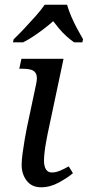

<svg xmlns="http://www.w3.org/2000/svg" viewBox="-20 -786 373 816"><path d="M155 10Q115 10 93.5 -18Q72 -46 72 -85Q72 -106 76 -135Q80 -164 85 -193.5Q90 -223 94 -242L133 -426Q140 -456 134 -470.5Q128 -485 112.5 -489.5Q97 -494 75 -494H62L71 -536H250L182 -215Q180 -204 176 -183Q172 -162 169.5 -140Q167 -118 167 -104Q167 -79 175.5 -66Q184 -53 200 -53Q217 -53 235 -60.5Q253 -68 272 -79L290 -50Q268 -31 230.5 -10.5Q193 10 155 10ZM38 -619Q58 -638 82.5 -664Q107 -690 131 -717Q155 -744 170 -766H265Q271 -744 282.5 -717Q294 -690 308 -664Q322 -638 333 -619L330 -606H295Q279 -617 262.5 -632Q246 -647 232 -663.5Q218 -680 206 -696Q188 -680 166.5 -663.5Q145 -647 122.5 -632Q100 -617 78 -606H35Z"/></svg>

Font: Noto Serif
Style: Italic
Weight: 400
Italic angle: -12°
Designer: Monotype Design Team
Foundry: Monotype Imaging Inc.
Version: Version 2.013